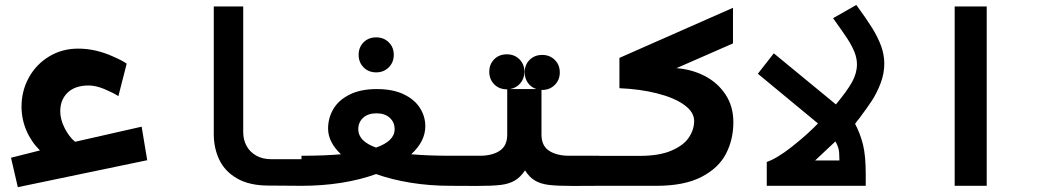

<svg xmlns="http://www.w3.org/2000/svg" viewBox="-20 -751 4240 776"><path d="M24.5 -113.5 141.5 -143Q106 -178 86.5 -224Q67 -270 67 -320Q67 -384 96.8 -437.8Q126.5 -491.5 178.8 -523Q231 -554.5 296 -554.5Q333 -554.5 368.8 -546Q404.5 -537.5 436 -523Q479.5 -504 492 -493.5L458.5 -362.5Q437.5 -376 402.5 -390.8Q367.5 -405.5 338.5 -405.5Q283.5 -405.5 253.5 -376.8Q223.5 -348 223.5 -301Q223.5 -268 241.5 -232.8Q259.5 -197.5 283.5 -178L552.5 -239L575 -103.5L52 5.5Z M844 -209.5V-725H963V-216.5Q963 -186.5 976.2 -161.8Q989.5 -137 1015.2 -122.2Q1041 -107.5 1077.5 -107.5H1202V0L1065 -1Q989 -1 939.2 -29.2Q889.5 -57.5 866.8 -104.5Q844 -151.5 844 -209.5Z M1358 -127.5Q1332.5 -151.5 1319.2 -177.8Q1306 -204 1306 -231Q1306 -273.5 1327 -309.8Q1348 -346 1392.5 -368.5Q1437 -391 1503 -391Q1567.5 -391 1611.5 -370Q1655.5 -349 1677.2 -314.8Q1699 -280.5 1699 -240.5Q1699 -180 1642 -127.5Q1709.5 -121.5 1801.5 -121.5V0Q1716.5 0 1639.8 -12.5Q1563 -25 1500 -47.5Q1436.5 -24.5 1359.8 -12.2Q1283 0 1198.5 0V-121.5Q1290.5 -121.5 1358 -127.5ZM1500 -154.5Q1575 -181 1575 -228.5Q1575 -257 1555.2 -275Q1535.5 -293 1501.5 -293Q1467.5 -293 1447.8 -275Q1428 -257 1428 -228.5Q1428 -180 1500 -154.5ZM1429.5 -529.5Q1429.5 -560 1449.5 -580Q1469.5 -600 1500.5 -600Q1531 -600 1551.2 -580Q1571.5 -560 1571.5 -529.5Q1571.5 -499 1551.2 -478.8Q1531 -458.5 1500.5 -458.5Q1469.5 -458.5 1449.5 -478.8Q1429.5 -499 1429.5 -529.5Z M1957.5 -461Q1957.5 -491.5 1977.5 -511.5Q1997.5 -531.5 2028.5 -531.5Q2059 -531.5 2079.2 -511.5Q2099.5 -491.5 2099.5 -461Q2099.5 -434 2083 -414.5Q2066.5 -395 2041 -391H2148Q2126.5 -398 2113.5 -416.2Q2100.5 -434.5 2100.5 -458.5Q2100.5 -489 2120.5 -509Q2140.5 -529 2171.5 -529Q2202 -529 2222.2 -509Q2242.5 -489 2242.5 -458.5Q2242.5 -428 2222.2 -407.8Q2202 -387.5 2171.5 -387.5H2168.5V-207Q2168.5 -161.5 2199.5 -141.5Q2230.5 -121.5 2280.5 -121.5H2401.5V0L2294 0.5Q2233 0.5 2199.2 -3.5Q2165.5 -7.5 2142.5 -21Q2119.5 -34.5 2102 -62.5Q2083.5 -34.5 2060.2 -21Q2037 -7.5 2003 -3.5Q1969 0.5 1907 0.5L1798.5 0V-121.5H1919.5Q1969 -121.5 1999.5 -141.5Q2030 -161.5 2030 -207V-390H2028.5Q1997.5 -390 1977.5 -410.2Q1957.5 -430.5 1957.5 -461Z M2398.5 -121H2565.5Q2644 -121 2693.2 -142Q2742.5 -163 2764 -195Q2785.5 -227 2785.5 -262Q2785.5 -298.5 2745.2 -327.2Q2705 -356 2636.2 -373.5Q2567.5 -391 2483.5 -394.5V-517L2942.5 -719.5V-575.5L2714 -475.5Q2775.5 -471 2827.8 -444.2Q2880 -417.5 2912 -369.5Q2944 -321.5 2944 -257Q2944 -187 2914 -129.2Q2884 -71.5 2814.8 -35.8Q2745.5 0 2633 0H2398.5Z M3286 -252 3043 -453 3107.5 -535.5 3358.5 -329Q3403.5 -383 3423.5 -419Q3443.5 -455 3443.5 -491Q3443.5 -516 3433 -541.8Q3422.5 -567.5 3404 -595.8Q3385.5 -624 3347 -677.5L3441 -731Q3481.5 -675.5 3504.8 -638.2Q3528 -601 3541 -565.5Q3554 -530 3554 -494Q3554 -453.5 3539.2 -414.8Q3524.5 -376 3504.5 -345.2Q3484.5 -314.5 3452.5 -272Q3445.5 -264 3436 -250.5Q3456.5 -212 3467.8 -167.2Q3479 -122.5 3479 -47.5V0H3079V-96.5Q3119.5 -110 3180 -157.5Q3240.5 -205 3286 -252ZM3372.5 -102.5V-109Q3372.5 -136.5 3368.8 -150.8Q3365 -165 3356.5 -179.5L3274.5 -102.5Z M3968 -725V0H3838.5V-725Z"/></svg>

Font: JuliaMono ExtraBold
Style: Regular
Weight: 800
Monospace: yes
Designer: cormullion
Foundry: corm
Version: Version 0.055; ttfautohint (v1.8.4)